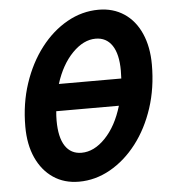

<svg xmlns="http://www.w3.org/2000/svg" viewBox="-52 -748 716 806"><g transform="rotate(-5 306.5 -345.0)"><path d="M44 -239Q44 -336 72 -420Q100 -504 148.5 -567Q197 -630 260 -665.5Q323 -701 393 -701Q454 -701 500 -670.5Q546 -640 571 -583.5Q596 -527 596 -452Q596 -354 568.5 -270Q541 -186 492.5 -123Q444 -60 381 -24.5Q318 11 249 11Q187 11 141 -20Q95 -51 69.5 -107Q44 -163 44 -239ZM200 -405H463Q464 -421 464 -438Q464 -508 439.5 -544.5Q415 -581 370 -581Q319 -581 272 -533Q225 -485 200 -405ZM177 -253Q177 -182 201 -145.5Q225 -109 270 -109Q323 -109 370.5 -158.5Q418 -208 443 -292H179Q178 -282 177.5 -272.5Q177 -263 177 -253Z"/></g></svg>

Font: Radio Canada Condensed SemiBold
Style: Italic
Weight: 600
Width: 3
Italic angle: -12°
Designer: Charles Daoud, Etienne Aubert Bonn, Alexandre Saumier Demers, Jacques Le Bailly
Foundry: Radio-Canada
Version: Version 2.104; ttfautohint (v1.8.4.7-5d5b);gftools[0.9.28.de